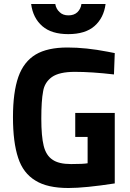

<svg xmlns="http://www.w3.org/2000/svg" viewBox="-20 -930 651 962"><path d="M323 12Q406 12 555 -11V-364H357V-244H419V-112Q398 -108 336 -108Q274 -108 243 -130Q211 -151 199 -199Q187 -247 187 -336Q187 -426 196 -472Q203 -517 240 -544Q277 -570 355 -570Q440 -570 551 -557L555 -664L519 -671Q411 -692 318 -692Q218 -692 159 -657Q99 -621 72 -545Q45 -468 45 -343Q45 -217 71 -139Q96 -62 158 -25Q217 12 323 12ZM322 -759Q407 -759 453 -799Q500 -840 509 -910H388Q385 -886 368 -869Q351 -853 323 -853Q295 -853 279 -869Q261 -885 257 -910H136Q145 -840 192 -799Q238 -759 322 -759Z"/></svg>

Font: Online Auction - Bold
Style: Bold
Weight: 500
Designer: Mohamed Mostafa, the designer of Online Auction
Foundry: Kief Type Foundry
Version: ""